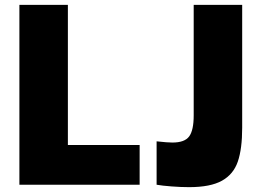

<svg xmlns="http://www.w3.org/2000/svg" viewBox="-20 -762 1069 792"><path d="M260 -742V-164H556V0H60V-742ZM760 10Q727 10 687.5 7Q648 4 626 0V-179Q671 -174 691 -174Q742 -174 760.5 -199.5Q779 -225 779 -286V-742H979V-235Q979 -148 961 -95.5Q943 -43 895.5 -16.5Q848 10 760 10Z"/></svg>

Font: Morrison Black
Style: Regular
Weight: 900
Designer: Pablo Impallari, Rodrigo Fuenzalida (Modified by Dan O. Williams)
Version: Version 0.03;June 6, 2019;FontCreator 11.5.0.2425 64-bit; tt